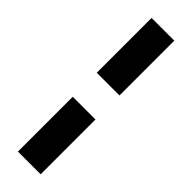

<svg xmlns="http://www.w3.org/2000/svg" viewBox="-279 -714 837 837"><g transform="rotate(45 140.0 -295.0)"><path d="M210 -369H70V-707H210ZM210 117H70V-221H210Z"/></g></svg>

Font: Hind Bold
Style: Regular
Weight: 700
Designer: Manushi Parikh, Satya Rajpurohit
Foundry: Indian Type Foundry
Version: Version 1.201;PS 1.0;hotconv 1.0.78;makeotf.lib2.5.61930; tt